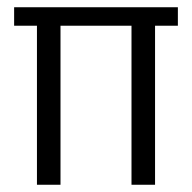

<svg xmlns="http://www.w3.org/2000/svg" viewBox="-20 -510 530 530"><path d="M147 0H82V-439H19V-490H471V-439H408V0H343V-439H147Z"/></svg>

Font: Gemunu Libre Light
Style: Regular
Weight: 300
Designer: Puspanada Ekanayake, Sola Matas, Pathum Egodawatta, Kosala Senevirathne
Foundry: mooniak
Version: Version 1.100